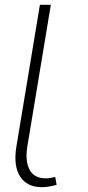

<svg xmlns="http://www.w3.org/2000/svg" viewBox="-20 -770 367 800"><path d="M191.8 -750 93.8 -159.1Q84.2 -99.1 103.2 -62.9Q122.2 -26.6 171.9 -27Q180 -26.6 191.1 -28.8Q202.1 -30.9 210.2 -32.7L215.9 0Q201.7 4.3 185.4 7.1Q169 9.9 154.8 9.9Q92.7 9.9 63.9 -34.3Q35.2 -78.5 48.3 -159.1L146.3 -750Z"/></svg>

Font: Inter UI Thin
Style: Italic
Weight: 100
Italic angle: -9.39999°
Designer: Rasmus Andersson
Foundry: rsms
Version: 3.2;8d6f07862